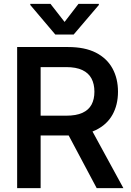

<svg xmlns="http://www.w3.org/2000/svg" viewBox="-20 -970 674 990"><path d="M68.4 0V-727.5H331.5Q417.5 -727.5 474.4 -698.5Q531.2 -669.4 559.8 -617.4Q588.4 -565.4 588.4 -497.1Q588.4 -429.2 559.8 -378.2Q531.2 -327.1 473.9 -299.3Q416.5 -271.5 330.1 -271.5H138.7V-373.5H321.3Q373 -373.5 405 -388.2Q437 -402.8 451.9 -430.4Q466.8 -458 466.8 -497.1Q466.8 -536.6 451.9 -564.9Q437 -593.3 404.8 -608.6Q372.6 -624 320.8 -624H189.5V0ZM478.5 0 303.7 -328.6H437L616.2 0ZM240.2 -950.2 313 -856.9 384.8 -950.2H489.7V-944.3L359.9 -792H265.1L136.2 -944.3V-950.2Z"/></svg>

Font: Inter Cardless Tabular Medium
Style: Regular
Weight: 500
Designer: Rasmus Andersson
Foundry: rsms
Version: Version 4.000;git-4fc901f